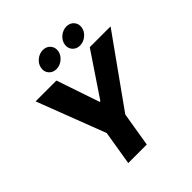

<svg xmlns="http://www.w3.org/2000/svg" viewBox="-243 -1108 1280 1280"><g transform="rotate(-45 397.0 -468.0)"><path d="M86.9 -727.5H283.2L386.7 -422.9H393.1L597.7 -727.5H793.9L447.8 -242.7L407.7 0H232.9L272.9 -242.7ZM559.6 -780.8Q526.9 -780.8 507.1 -803.5Q487.3 -826.2 492.7 -858.4Q497.6 -890.1 524.9 -912.8Q552.2 -935.5 585.4 -935.5Q618.7 -935.5 638.2 -912.8Q657.7 -890.1 652.8 -858.4Q647.5 -826.2 620.1 -803.5Q592.8 -780.8 559.6 -780.8ZM337.9 -780.8Q304.7 -780.8 284.9 -803.5Q265.1 -826.2 270.5 -858.4Q275.4 -890.1 302.7 -912.8Q330.1 -935.5 363.3 -935.5Q396.5 -935.5 416 -912.8Q435.5 -890.1 430.7 -858.4Q425.3 -826.2 397.9 -803.5Q370.6 -780.8 337.9 -780.8Z"/></g></svg>

Font: Inter Display Extra Bold
Style: Italic
Weight: 800
Italic angle: -9.39999°
Designer: Rasmus Andersson
Foundry: rsms
Version: Version 4.000;git-4fc901f